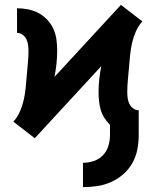

<svg xmlns="http://www.w3.org/2000/svg" viewBox="-20 -554 640 789"><path d="M321 215V115Q344 115 366 107.5Q388 100 403.5 83.5Q419 67 425.5 45Q432 23 432 0V-41Q419 -54 409 -69.5Q399 -85 394 -102.5Q389 -120 387 -138Q385 -156 385 -175Q385 -202 388 -229Q391 -256 396 -282L123 14L79 -20L35 -54Q52 -73 62 -96Q72 -119 77.5 -143.5Q83 -168 85.5 -193.5Q88 -219 90 -244Q92 -269 94.5 -294Q97 -319 97 -344Q97 -356 95.5 -368.5Q94 -381 88.5 -392.5Q83 -404 72.5 -411.5Q62 -419 50 -419V-520Q73 -520 95.5 -515.5Q118 -511 138 -500.5Q158 -490 174 -473Q190 -456 199.5 -435Q209 -414 212 -391Q215 -368 215 -345Q215 -318 212 -291Q209 -264 204 -238L477 -534L521 -500L565 -466Q548 -447 538 -424Q528 -401 522.5 -376.5Q517 -352 514.5 -326.5Q512 -301 510 -276Q508 -251 505.5 -226Q503 -201 503 -176Q503 -164 504.5 -151.5Q506 -139 511.5 -127.5Q517 -116 527.5 -108.5Q538 -101 550 -101V0Q550 30 544.5 59.5Q539 89 524.5 115Q510 141 487.5 161Q465 181 437.5 193.5Q410 206 380.5 210.5Q351 215 321 215Z"/></svg>

Font: Zed Sans Extended
Style: Bold
Weight: 700
Width: 7
Designer: Belleve Invis
Foundry: Belleve Invis
Version: Version 1.0.0; ttfautohint (v1.8.4)